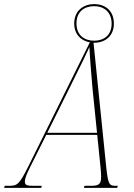

<svg xmlns="http://www.w3.org/2000/svg" viewBox="-82 -914 650 934"><path d="M-62 0H119L121 -10H86C50 -10 39 -12 39 -31C39 -49 52 -76 65 -102L143 -258H391L407 -100C408 -87 410 -71 410 -56C410 -18 400 -10 359 -10H329L326 0H488L491 -10H481C450 -10 444 -16 435 -99L373 -706H376C431 -706 472 -740 472 -799C472 -861 431 -894 376 -894C321 -894 279 -859 279 -800C279 -749 310 -716 355 -708L58 -109C11 -15 3 -10 -40 -10H-59ZM376 -716C329 -716 290 -742 290 -800C290 -856 327 -884 376 -884C424 -884 461 -855 461 -799C461 -743 424 -716 376 -716ZM269 -512C321 -617 330 -635 353 -685C355 -634 363 -543 368 -484L390 -268H148Z"/></svg>

Font: Noto Serif Display Condensed Thin
Style: Italic
Weight: 100
Width: 3
Italic angle: -12°
Designer: Monotype Design Team
Foundry: Monotype Imaging Inc.
Version: Version 2.009